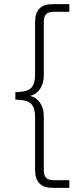

<svg xmlns="http://www.w3.org/2000/svg" viewBox="-20 -725 358 925"><path d="M231 180Q191 180 170 158.5Q149 137 149 95V-162Q149 -204 131.5 -223Q114 -242 73 -244L54 -245V-281L73 -282Q114 -284 131.5 -303Q149 -322 149 -364V-620Q149 -662 170 -683.5Q191 -705 231 -705H314V-668H236Q214 -668 202.5 -656.5Q191 -645 191 -622V-361Q191 -332 180 -309Q169 -286 150 -273.5Q131 -261 105 -261V-265Q131 -265 150 -252.5Q169 -240 180 -217.5Q191 -195 191 -165V97Q191 120 202.5 131.5Q214 143 236 143H314V180Z"/></svg>

Font: Nunito Sans 12pt ExtraLight
Style: Regular
Weight: 200
Designer: Vernon Adams
Foundry: Vernon Adams
Version: Version 3.101;gftools[0.9.27]